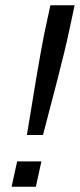

<svg xmlns="http://www.w3.org/2000/svg" viewBox="-20 -708 303 728"><path d="M82 -196H143C176 -321 225 -508 240 -581L263 -688H171L148 -581C133 -508 102 -321 82 -196ZM45 -96 24 0H116L137 -96Z"/></svg>

Font: Saira UNSAM
Style: Italic
Weight: 400
Italic angle: -12°
Designer: Hector Gatti with collaboration of the Omnibus-Type team
Foundry: Omnibus-Type
Version: Version 0.072;PS 000.072;hotconv 1.0.88;makeotf.lib2.5.64775